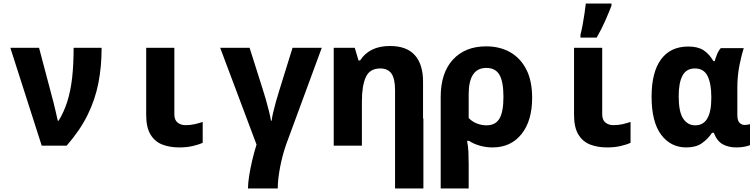

<svg xmlns="http://www.w3.org/2000/svg" viewBox="-20 -817 4240 1077"><path d="M214 0 38 -549H199L280 -243Q285 -222 292.5 -191Q300 -160 304 -140H309Q339 -189 357.5 -247.5Q376 -306 384.5 -379.5Q393 -453 393 -549H550Q550 -444 532 -351.5Q514 -259 471.5 -172.5Q429 -86 354 0Z M985 10Q933 10 891 -6Q849 -22 824.5 -62Q800 -102 800 -173V-549H958V-176Q958 -144 976 -129.5Q994 -115 1021 -115Q1047 -115 1070 -120Q1093 -125 1117 -133V-16Q1093 -5 1059.5 2.5Q1026 10 985 10Z M1371 240Q1371 212 1377.5 170Q1384 128 1395 81.5Q1406 35 1419 -6L1215 -549H1380L1452 -322Q1461 -295 1471 -260Q1481 -225 1489 -192.5Q1497 -160 1500 -140H1504Q1505 -155 1511.5 -183Q1518 -211 1527.5 -245.5Q1537 -280 1548 -314L1621 -549H1785L1586 -9Q1564 53 1551 121.5Q1538 190 1538 240Z M1852 0V-549H1970L1991 -478H2000Q2025 -517 2066.5 -538Q2108 -559 2168 -559Q2261 -559 2307 -507.5Q2353 -456 2353 -359V-152H2355V240H2196V0V-310Q2196 -375 2176 -404Q2156 -433 2113 -433Q2054 -433 2032 -384.5Q2010 -336 2010 -248V0Z M2452 -273Q2452 -408 2520.5 -482.5Q2589 -557 2707 -557Q2783 -557 2841 -524.5Q2899 -492 2932 -428Q2965 -364 2965 -268Q2965 -139 2905 -64.5Q2845 10 2743 10Q2706 10 2671 0Q2636 -10 2611 -27H2600Q2606 4 2607.5 35Q2609 66 2609 104V240H2452ZM2709 -114Q2759 -114 2781.5 -151.5Q2804 -189 2804 -274Q2804 -359 2781.5 -397.5Q2759 -436 2708 -436Q2609 -436 2609 -288V-155Q2628 -135 2654.5 -124.5Q2681 -114 2709 -114Z M3385 10Q3333 10 3291 -6Q3249 -22 3224.5 -62Q3200 -102 3200 -173V-549H3358V-176Q3358 -144 3376 -129.5Q3394 -115 3421 -115Q3447 -115 3470 -120Q3493 -125 3517 -133V-16Q3493 -5 3459.5 2.5Q3426 10 3385 10ZM3236 -622Q3242 -645 3248 -676.5Q3254 -708 3258.5 -740Q3263 -772 3266 -797H3410V-785Q3395 -746 3374.5 -699.5Q3354 -653 3327 -606H3236Z M3830 10Q3742 10 3688.5 -61.5Q3635 -133 3635 -275Q3635 -412 3688 -484Q3741 -556 3841 -556Q3894 -556 3926 -535.5Q3958 -515 3982 -474H3989Q3994 -492 4002 -512Q4010 -532 4023 -547H4152Q4141 -515 4128.5 -454Q4116 -393 4116 -324V-174Q4116 -140 4128.5 -128Q4141 -116 4157 -116Q4164 -116 4173.5 -117.5Q4183 -119 4187 -121V-3Q4180 1 4158.5 5.5Q4137 10 4110 10Q4067 10 4034.5 -7.5Q4002 -25 3984 -72H3974Q3951 -37 3917 -13.5Q3883 10 3830 10ZM3880 -114Q3970 -114 3970 -267V-273Q3970 -348 3949 -390.5Q3928 -433 3878 -433Q3830 -433 3808.5 -393Q3787 -353 3787 -277Q3787 -190 3812 -152Q3837 -114 3880 -114Z"/></svg>

Font: Noto Sans Mono ExtraBold
Style: Regular
Weight: 800
Designer: Monotype Design Team
Foundry: Monotype Imaging Inc.
Version: Version 2.014